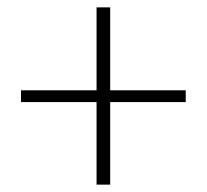

<svg xmlns="http://www.w3.org/2000/svg" viewBox="-20 -624 561 521"><path d="M242 -123V-347H37V-379H242V-604H279V-379H484V-347H279V-123Z"/></svg>

Font: Noto Sans Korean Thin
Style: Regular
Weight: 250
Designer: Ryoko NISHIZUKA  (kana & ideographs); Paul D. Hunt (Latin, Greek & Cyrillic); Wenlong ZHANG  (bopomofo); Sandoll Communi
Foundry: Adobe Systems Incorporated
Version: Version 1.0001;PS 1;hotconv 1.0.78;makeotf.lib2.5.61930